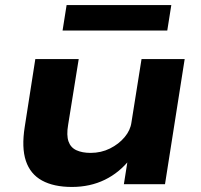

<svg xmlns="http://www.w3.org/2000/svg" viewBox="-20 -730 797 761"><path d="M265 11Q193 11 146.5 -14.5Q100 -40 82.5 -92.5Q65 -145 78 -227L120 -496H292L250 -235Q243 -194 251.5 -169.5Q260 -145 283 -134.5Q306 -124 339 -124Q381 -124 416 -141.5Q451 -159 474 -186.5Q497 -214 501 -245L541 -496H712L634 0H471L487 -101H497Q454 -46 395.5 -17.5Q337 11 265 11ZM228 -609 244 -710H659L643 -609Z"/></svg>

Font: Nunito Sans 10pt Expanded ExtraBold
Style: Italic
Weight: 800
Width: 7
Italic angle: -9°
Designer: Vernon Adams
Foundry: Vernon Adams
Version: Version 3.101;gftools[0.9.27]